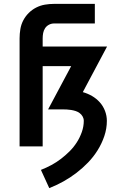

<svg xmlns="http://www.w3.org/2000/svg" viewBox="-20 -755 640 990"><path d="M234 215 191 121Q219 110 245 96Q271 82 294.5 64Q318 46 339 25Q360 4 376 -21Q392 -46 402 -74.5Q412 -103 412 -132Q412 -144 406 -154.5Q400 -165 390.5 -172Q381 -179 370 -182.5Q359 -186 347 -188Q335 -190 323.5 -190.5Q312 -191 300 -191H228L347 -414H200V0H81V-557Q81 -581 85 -605Q89 -629 100 -650Q111 -671 128 -688Q145 -705 166.5 -716Q188 -727 211.5 -731Q235 -735 259 -735H469V-634H259Q245 -634 232.5 -627.5Q220 -621 212.5 -609.5Q205 -598 202.5 -584.5Q200 -571 200 -557V-515H532L407 -280Q432 -273 454.5 -260Q477 -247 494.5 -227.5Q512 -208 521.5 -183Q531 -158 531 -132Q531 -92 518 -53.5Q505 -15 483.5 19.5Q462 54 434 83Q406 112 374 136.5Q342 161 307 180.5Q272 200 234 215Z"/></svg>

Font: R Plex Mono
Style: Bold
Weight: 700
Monospace: yes
Designer: Belleve Invis
Foundry: Belleve Invis
Version: Version 31.8.0